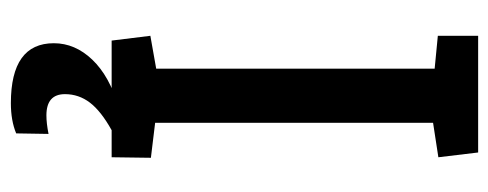

<svg xmlns="http://www.w3.org/2000/svg" viewBox="-300 -432 921 362"><g transform="rotate(90 161.0 -250.5)"><path d="M56 0 47 -73 109 -84V-609L47 -615V-691H267L276 -616L211 -606V-82L277 -74L276 0ZM174 190Q61 190 61 109Q61 69 92 36.5Q123 4 181 -13L225 0Q189 20 173 41Q157 62 157 88Q157 123 197 123Q212 123 232 119L231 180Q207 190 174 190Z"/></g></svg>

Font: Kreon Light
Style: Regular
Weight: 400
Version: Version 2.002